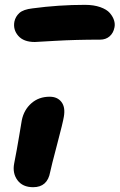

<svg xmlns="http://www.w3.org/2000/svg" viewBox="-20 -779 498 800"><path d="M125 -604Q78.6 -604 56.2 -629.6Q33.7 -655.3 40 -689Q44.4 -710 60.8 -724.9Q77.1 -739.7 115.2 -744.1Q224.6 -758.8 334 -758.8Q370.6 -758.8 397.7 -749.3Q424.8 -739.7 437.5 -724.9Q450.2 -710 455.1 -694.6Q460 -679.2 457 -665Q452.6 -641.6 436.8 -627.7Q420.9 -613.8 397 -613.8Q295.4 -613.8 211.4 -608.9Q127.4 -604 125 -604ZM118.2 1Q74.2 1 52.7 -28.3Q31.2 -57.6 39.1 -98.1Q50.3 -154.8 59.8 -212.2Q69.3 -269.5 70.8 -277.8Q79.6 -321.3 110.6 -348.6Q141.6 -376 187 -376Q219.2 -376 236.1 -354Q252.9 -332 246.1 -293Q242.7 -270.5 217.8 -176.5Q192.9 -82.5 189 -62Q177.7 1 118.2 1Z"/></svg>

Font: Shantell Sans Irregular Bouncy
Style: Bold Italic
Weight: 700
Italic angle: -11.31°
Designer: Stephen Nixon, Anya Danilova, Shantell Martin
Foundry: Arrow Type
Version: Version 1.006;[9816181b4]